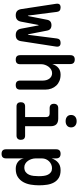

<svg xmlns="http://www.w3.org/2000/svg" viewBox="703 -1507 994 2440"><g transform="rotate(90 1200.0 -287.0)"><path d="M174 10Q140 10 121 -6.5Q102 -23 96 -57L28 -503Q24 -532 35.5 -546Q47 -560 75 -560Q100 -560 114 -548.5Q128 -537 131 -514L177 -153Q179 -142 181 -142Q181 -142 181 -143Q183 -143 185 -153L231 -388Q236 -416 253.5 -430Q271 -444 300 -444Q329 -444 346.5 -430Q364 -416 369 -388L415 -153Q417 -143 419 -143Q419 -142 419 -142Q421 -142 423 -153L469 -514Q472 -537 486 -548.5Q500 -560 525 -560Q553 -560 564.5 -546Q576 -532 572 -503L503 -56Q498 -23 479 -6.5Q460 10 426 10Q392 10 372 -6Q352 -22 345 -55L304 -273Q302 -284 300 -284Q298 -284 296 -273L255 -56Q248 -22 228 -6Q208 10 174 10Z M796 -316V-48Q796 -18 782 -4Q768 10 739 10Q709 10 695 -4Q681 -18 681 -48V-683Q681 -712 695 -726Q709 -740 736 -740Q764 -740 779 -726Q794 -712 794 -683V-453Q809 -504 843 -532Q877 -560 929 -560Q973 -560 1008 -545.5Q1043 -531 1067.5 -505Q1092 -479 1105.5 -443Q1119 -407 1119 -364V-48Q1119 -18 1105 -4Q1091 10 1061 10Q1032 10 1018 -4Q1004 -18 1004 -48V-336Q1004 -358 998 -379Q992 -400 980.5 -416Q969 -432 951.5 -442Q934 -452 910 -452Q884 -452 863 -439Q842 -426 827.5 -406.5Q813 -387 804.5 -363Q796 -339 796 -316Z M1704 -109Q1730 -109 1743.5 -95Q1757 -81 1757 -55Q1757 -29 1743 -14.5Q1729 0 1704 0H1332Q1306 0 1292.5 -14.5Q1279 -29 1279 -55Q1279 -81 1292.5 -95Q1306 -109 1332 -109H1468V-374Q1468 -397 1456.5 -409Q1445 -421 1422 -421H1354Q1327 -421 1313 -435Q1299 -449 1299 -475Q1299 -501 1313 -515.5Q1327 -530 1354 -530H1487Q1536 -530 1560 -506Q1584 -482 1584 -433V-109ZM1520 -624Q1484 -624 1462.5 -642.5Q1441 -661 1441 -693Q1441 -726 1462.5 -745Q1484 -764 1520 -764Q1556 -764 1577.5 -745Q1599 -726 1599 -693Q1599 -661 1577.5 -642.5Q1556 -624 1520 -624Z M1934 -560Q1964 -560 1978.5 -545.5Q1993 -531 1993 -503V-446Q2001 -471 2014 -491.5Q2027 -512 2045 -527.5Q2063 -543 2087 -551.5Q2111 -560 2143 -560Q2202 -560 2239.5 -537.5Q2277 -515 2298.5 -476.5Q2320 -438 2327.5 -389Q2335 -340 2335 -286Q2335 -234 2326.5 -181.5Q2318 -129 2294.5 -86.5Q2271 -44 2230.5 -17Q2190 10 2125 10Q2073 10 2037 -18Q2001 -46 1993 -93V132Q1993 162 1978.5 176Q1964 190 1935 190Q1906 190 1891.5 176Q1877 162 1877 132V-503Q1877 -531 1891 -545.5Q1905 -560 1934 -560ZM2118 -451Q2093 -451 2070 -441Q2047 -431 2030 -413.5Q2013 -396 2003 -373Q1993 -350 1993 -323V-243Q1993 -218 2001 -192.5Q2009 -167 2023.5 -146Q2038 -125 2059.5 -112Q2081 -99 2106 -99Q2143 -99 2165.5 -115.5Q2188 -132 2200 -158.5Q2212 -185 2215.5 -218Q2219 -251 2219 -283Q2219 -316 2215 -346.5Q2211 -377 2199.5 -400Q2188 -423 2168 -437Q2148 -451 2118 -451Z"/></g></svg>

Font: Maple Mono SemiBold
Style: Regular
Weight: 600
Monospace: yes
Designer: subframe7536
Version: Version 7.000